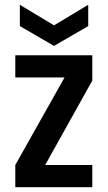

<svg xmlns="http://www.w3.org/2000/svg" viewBox="-20 -783 451 803"><path d="M366 -446V-552H44V-459H250L44 -93V0H366V-93H169ZM63 -674 206 -591 349 -674V-763L206 -677L63 -763Z"/></svg>

Font: Malmofest Medium
Style: Regular
Weight: 500
Designer: Jonny Pinhorn (Poppins), Kolossal
Version: Version 1.004;Glyphs 3.1.2 (3151)